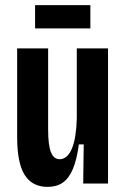

<svg xmlns="http://www.w3.org/2000/svg" viewBox="-20 -717 494 750"><path d="M166 13Q106 13 76.5 -33.5Q47 -80 47 -181V-528H168V-211Q168 -150 179 -122.5Q190 -95 213 -95Q228 -95 240.5 -106Q253 -117 261.5 -138Q270 -159 274.5 -188.5Q279 -218 280 -254V-528H402V-217V0H305L307 -153H288Q280 -93 264.5 -56.5Q249 -20 225 -3.5Q201 13 166 13ZM117 -606V-697H333V-606Z"/></svg>

Font: Bricolage Grotesque 24pt Condensed SemiBold
Style: Regular
Weight: 600
Width: 3
Designer: Mathieu Triay
Foundry: Atelier Triay
Version: Version 1.001;gftools[0.9.33.dev8+g029e19f]